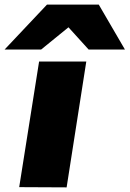

<svg xmlns="http://www.w3.org/2000/svg" viewBox="-48 -810 560 830"><path d="M240 0 35 -1 121 -544H325ZM-28 -596 155 -790H379L492 -596H335L248 -692L130 -596Z"/></svg>

Font: Georama ExtraExtended
Style: Bold Italic
Weight: 700
Width: 8
Italic angle: -9°
Designer: Jean-Baptiste Levee
Foundry: Production Type
Version: Version 1.000